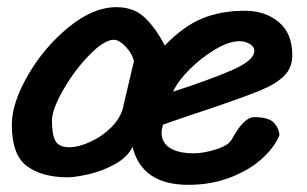

<svg xmlns="http://www.w3.org/2000/svg" viewBox="-20 -495 858 536"><path d="M350 -85Q336 -56 300.5 -36.5Q265 -17 227 -8.5Q189 0 169 0Q98 0 55.5 -31Q13 -62 13 -147Q13 -207 58 -285Q103 -363 171.5 -419Q240 -475 305 -475Q353 -475 383.5 -446.5Q414 -418 440 -368Q491 -421 543.5 -443Q596 -465 664 -465Q720 -465 758 -433.5Q796 -402 796 -341Q796 -306 773.5 -283.5Q751 -261 709 -243.5Q667 -226 573 -194Q488 -166 435 -147Q431 -132 431 -125Q431 -97 454.5 -82Q478 -67 521 -67Q548 -67 583 -78Q618 -89 627 -106Q661 -168 689 -168Q730 -168 744.5 -152.5Q759 -137 760 -118Q748 -86 713 -53.5Q678 -21 624 0Q570 21 506 21Q376 21 350 -85ZM298 -384Q271 -384 229.5 -341.5Q188 -299 156.5 -244Q125 -189 125 -158Q125 -120 134.5 -102Q144 -84 174 -84Q199 -84 232 -99Q265 -114 290.5 -139.5Q316 -165 323 -193L354 -325Q348 -347 330 -365.5Q312 -384 298 -384ZM690 -353Q690 -365 677 -372.5Q664 -380 649 -380Q619 -380 580.5 -357Q542 -334 509 -301Q476 -268 463 -239Q562 -271 626 -298.5Q690 -326 690 -353Z"/></svg>

Font: Sriracha
Style: Regular
Weight: 400
Designer: Suppakit Chalermlarp
Version: Version 1.002g